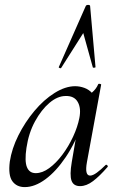

<svg xmlns="http://www.w3.org/2000/svg" viewBox="-20 -751 477 784"><path d="M81 13Q48 13 30.5 -11Q13 -35 20 -91Q28 -144 55 -198Q82 -252 120.5 -298Q159 -344 203 -371.5Q247 -399 287 -399Q306 -399 325 -392Q344 -385 357.5 -369.5Q371 -354 373 -328L325 -357Q339 -359 356 -373.5Q373 -388 381 -407Q383 -410 388.5 -408.5Q394 -407 393 -405L335 -89Q325 -34 348 -34Q359 -34 375.5 -46Q392 -58 411 -77Q414 -80 418 -76Q422 -72 419 -69Q387 -32 360 -11.5Q333 9 307 9Q280 9 272 -13.5Q264 -36 273 -89L297 -229L315 -246Q288 -168 248.5 -109.5Q209 -51 165.5 -19Q122 13 81 13ZM126 -44Q153 -44 181 -64.5Q209 -85 234.5 -119Q260 -153 278.5 -193Q297 -233 304 -269Q312 -309 297.5 -334.5Q283 -360 248 -359Q215 -359 182 -331Q149 -303 123 -255.5Q97 -208 88 -147Q80 -93 90 -68.5Q100 -44 126 -44ZM348 -726 370 -477Q370 -475 364.5 -474.5Q359 -474 359 -476L320 -616L230 -474Q229 -471 224 -473Q219 -475 220 -477L330 -726Q332 -731 340 -731Q348 -731 348 -726Z"/></svg>

Font: Cormorant Light Medium
Style: Italic
Weight: 500
Italic angle: -10°
Version: Version 4.000